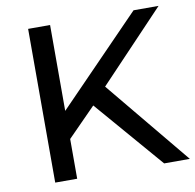

<svg xmlns="http://www.w3.org/2000/svg" viewBox="-78 -780 876 861"><g transform="rotate(-10 359.5 -350.0)"><path d="M333 -311 205 -181V0H105V-700H205V-309L585 -700H699L400 -385L718 0H601Z"/></g></svg>

Font: Idrija
Style: Regular
Weight: 500
Designer: Julieta Ulanovsky
Foundry: Julieta Ulanovsky
Version: Version 7.200